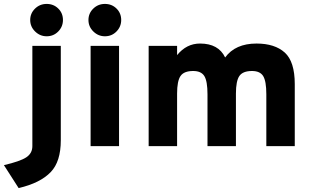

<svg xmlns="http://www.w3.org/2000/svg" viewBox="-89 -745 1593 979"><path d="M149 -560Q115 -560 90 -584.5Q65 -609 65 -643Q65 -677 89.5 -701Q114 -725 149 -725Q184 -725 208 -701.5Q232 -678 232 -643Q232 -609 208 -584.5Q184 -560 149 -560ZM6 214 -69 97Q13 78 44.5 57.5Q76 37 76 0V-511H221V-30Q221 79 170 132Q117 188 6 214Z M446 -560Q412 -560 387 -584.5Q362 -609 362 -643Q362 -677 386.5 -701Q411 -725 446 -725Q481 -725 505 -701.5Q529 -678 529 -643Q529 -609 505 -584.5Q481 -560 446 -560ZM373 0V-511H518V0Z M1269 0V-264Q1269 -331 1253 -357Q1237 -383 1196 -383Q1149 -383 1131.5 -357.5Q1114 -332 1114 -268V0H969V-264Q969 -331 953 -357Q937 -383 896 -383Q849 -383 831.5 -357.5Q814 -332 814 -268V0H669V-511H814V-464Q862 -523 931 -523Q1025 -523 1059 -452Q1111 -523 1219 -523Q1312 -523 1363 -477Q1414 -431 1414 -316V0Z"/></svg>

Font: Overpass Heavy
Style: Regular
Weight: 900
Designer: Delve Withrington, Thomas Jockin
Foundry: Delve Fonts
Version: Version 3.000;DELV;Overpass